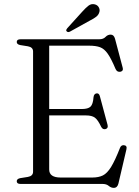

<svg xmlns="http://www.w3.org/2000/svg" viewBox="-20 -890 673 929"><path d="M61 -687Q61 -700 79.5 -700H460Q480 -700 490.5 -711.2Q501 -722.5 515.5 -722.5Q531 -722.5 536.5 -702.5L573.5 -563Q578.5 -547 563.5 -543Q546.5 -539.5 539 -556.5Q518 -606.5 501.2 -630.2Q484.5 -654 464.2 -661.5Q444 -669 411.5 -669H218V-362.5H375.5Q406 -362.5 418 -374Q430 -385.5 432.5 -419.5Q434.5 -436 446.5 -438Q459.5 -440.5 463.5 -423.5L500.5 -285.5Q504.5 -269.5 491 -265.5Q477.5 -262 470 -275.5Q453.5 -310.5 438.8 -321Q424 -331.5 396.5 -331.5H218V-70Q218 -31 273.5 -31H426.5Q457 -31 477.8 -41.2Q498.5 -51.5 517.5 -82.2Q536.5 -113 561 -175.5Q566.5 -188.5 579.5 -187.5Q596.5 -186 591.5 -166.5L553 -2Q548 19 530.5 19Q517.5 19 506.2 9.5Q495 0 476.5 0H79.5Q61 0 61 -13Q61 -24.5 77.5 -28L115 -34Q140 -38.5 140 -59V-641Q140 -661.5 115 -666L77.5 -672Q61 -675.5 61 -687ZM378 -833.5Q395 -852.5 408.5 -862.8Q422 -873 438.5 -869Q452 -865.5 458 -854.5Q464 -843.5 461 -832.5Q457.5 -818.5 445.8 -809.2Q434 -800 416 -791L318.5 -737Q308.5 -732 302.5 -738.5Q299 -742 300.8 -746Q302.5 -750 305.5 -753.5Z"/></svg>

Font: Fraunces 9pt Light
Style: Regular
Weight: 300
Version: Version 1.000;[0bf87f6ff]